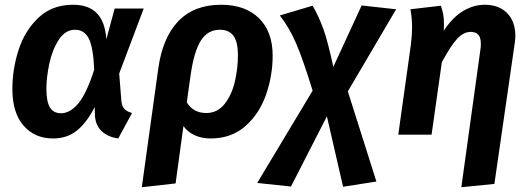

<svg xmlns="http://www.w3.org/2000/svg" viewBox="-20 -566 2231 807"><path d="M427 -401 462 -530H584L481 -257L490 -143Q492 -120 502.5 -108.5Q513 -97 535 -91L477 16Q434 10 408 -14Q382 -38 379 -80L378 -116Q345 -51 303.5 -17.5Q262 16 203 16Q126 16 79 -38Q32 -92 32 -192Q32 -275 58 -356Q84 -437 141.5 -491.5Q199 -546 287 -546Q353 -546 387.5 -510Q422 -474 427 -401ZM175 -194Q175 -138 190 -114Q205 -90 237 -90Q274 -90 308.5 -130.5Q343 -171 376 -273Q372 -368 353 -404.5Q334 -441 296 -441Q254 -441 226.5 -398Q199 -355 187 -297Q175 -239 175 -194Z M1126 -332Q1126 -249 1098.5 -169Q1071 -89 1012 -36.5Q953 16 865 16Q828 16 798.5 2.5Q769 -11 751 -36L718 205L576 221L645 -276Q663 -408 729.5 -477Q796 -546 909 -546Q1011 -546 1068.5 -489.5Q1126 -433 1126 -332ZM980 -333Q980 -391 961 -416Q942 -441 904 -441Q853 -441 824 -395Q795 -349 781 -249L765 -136Q792 -91 847 -91Q894 -91 924 -129Q954 -167 967 -222.5Q980 -278 980 -333Z M1442 -182 1562 197 1422 219 1354 -77 1203 218 1061 203 1294 -185Q1253 -318 1224.5 -384Q1196 -450 1156 -501L1294 -542Q1322 -493 1340 -442Q1358 -391 1381 -285L1500 -543L1645 -527Z M1999 -356Q2001 -366 2001 -382Q2001 -409 1990 -420.5Q1979 -432 1958 -432Q1929 -432 1902 -403.5Q1875 -375 1837 -304L1794 0H1654L1707 -378Q1712 -421 1712 -450Q1712 -490 1705 -527L1833 -542Q1839 -525 1842.5 -508Q1846 -491 1846 -465Q1846 -447 1845 -437Q1883 -494 1927 -520Q1971 -546 2017 -546Q2077 -546 2111.5 -511Q2146 -476 2146 -415Q2146 -399 2143 -381L2058 207L1919 221Z"/></svg>

Font: Fira Sans SemiBold
Style: Italic
Weight: 600
Italic angle: -8°
Designer: bBox Type GmbH & Carrois Corporate GbR & Edenspiekermann AG
Foundry: bBox Type GmbH & Carrois Corporate GbR & Edenspiekermann AG
Version: Version 4.301